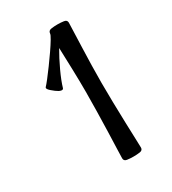

<svg xmlns="http://www.w3.org/2000/svg" viewBox="-180 -822 827 925"><g transform="rotate(-30 233.5 -359.5)"><path d="M287.1 8.3Q268.1 8.3 251.5 5.9Q234.9 3.4 234.9 -11.7Q234.9 -21.5 236.3 -60.5Q237.8 -99.6 239.5 -155Q241.2 -210.4 242.4 -269Q243.7 -327.6 243.7 -376Q243.7 -435.5 241.7 -504.2Q239.7 -572.8 237.8 -624Q213.4 -582.5 190.2 -532.5Q167 -482.4 156.7 -446.8Q153.8 -439.5 143.3 -441.7Q132.8 -443.8 117.2 -455.6Q95.7 -471.7 89.4 -480.5Q83 -489.3 88.4 -494.1Q95.7 -501.5 112.5 -522.9Q129.4 -544.4 150.1 -572.8Q170.9 -601.1 190.2 -629.2Q209.5 -657.2 222.2 -678.5Q234.9 -699.7 234.9 -706.5Q235.8 -721.7 252.4 -724.1Q269 -726.6 287.1 -726.6Q305.7 -726.6 322.5 -724.1Q339.4 -721.7 339.4 -706.5Q338.9 -689.9 337.6 -654.1Q336.4 -618.2 334.7 -571.3Q333 -524.4 331.8 -473.6Q330.6 -422.9 330.6 -376Q330.6 -327.6 331.8 -269Q333 -210.4 334.7 -155Q336.4 -99.6 337.9 -60.5Q339.4 -21.5 339.4 -11.7Q339.4 3.4 322.8 5.9Q306.2 8.3 287.1 8.3Z"/></g></svg>

Font: Dai Banna SIL SemiBold
Style: Regular
Weight: 600
Designer: Victor Gaultney
Foundry: SIL International
Version: Version 4.000